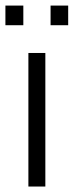

<svg xmlns="http://www.w3.org/2000/svg" viewBox="-55 -682 269 702"><path d="M30.3 -589.8H-35.2V-661.6H30.3ZM194.3 -589.8H129.9V-661.6H194.3ZM110.8 0H48.8V-488.3H110.8Z"/></svg>

Font: SengBuhan
Style: Regular
Weight: 400
Designer: John M. Durdin
Foundry: Lao Script for Windows
Version: Version 1.400